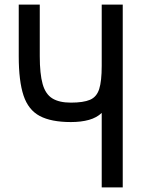

<svg xmlns="http://www.w3.org/2000/svg" viewBox="-20 -820 640 840"><path d="M425 0V-326Q403 -305 369 -295.5Q335 -286 290 -286Q204 -286 154 -312.5Q104 -339 83 -402Q62 -465 62 -574V-800H154V-574Q154 -497 166.5 -452.5Q179 -408 209 -389.5Q239 -371 290 -371Q345 -371 374 -383.5Q403 -396 414 -430.5Q425 -465 425 -532V-800H517V0Z"/></svg>

Font: Victor Mono SemiBold
Style: Regular
Weight: 600
Monospace: yes
Designer: Rune Bjørnerås
Version: Version 1.561;gftools[0.9.30]